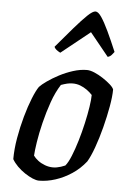

<svg xmlns="http://www.w3.org/2000/svg" viewBox="-54 -798 570 839"><g transform="rotate(5 231.0 -379.0)"><path d="M149 0Q137 0 120.5 -7Q104 -14 86 -26Q68 -38 53 -53Q38 -68 29 -84Q29 -128 37.5 -177Q46 -226 59 -272.5Q72 -319 86.5 -355Q101 -391 113 -408Q123 -419 145 -434.5Q167 -450 195.5 -465Q224 -480 255.5 -490Q287 -500 316 -500Q330 -500 349 -492Q368 -484 387 -471.5Q406 -459 420 -446.5Q434 -434 437 -425Q437 -395 429 -350Q421 -305 408.5 -256.5Q396 -208 381 -166.5Q366 -125 352 -102Q326 -69 292 -46.5Q258 -24 221 -12Q184 0 149 0ZM205 -63Q213 -63 221.5 -64.5Q230 -66 239.5 -69Q249 -72 258 -76Q270 -90 282.5 -120.5Q295 -151 306.5 -189.5Q318 -228 327 -268Q336 -308 341 -341Q346 -374 346 -393Q335 -405 321.5 -414.5Q308 -424 292.5 -430Q277 -436 259 -436Q246 -436 234 -433Q222 -430 208 -425Q186 -391 170 -345.5Q154 -300 142.5 -253Q131 -206 125 -167Q119 -128 118 -107Q126 -96 139 -86Q152 -76 169.5 -69.5Q187 -63 205 -63ZM193 -565Q183 -570 175.5 -576Q168 -582 166 -589Q208 -639 241 -677Q274 -715 296.5 -736.5Q319 -758 331 -758Q343 -758 357.5 -736.5Q372 -715 390 -677Q408 -639 429 -589Q425 -584 418.5 -576Q412 -568 401 -565L319 -666Z"/></g></svg>

Font: Texturina Medium 12pt Medium
Style: Italic
Weight: 500
Italic angle: -11°
Version: Version 1.002